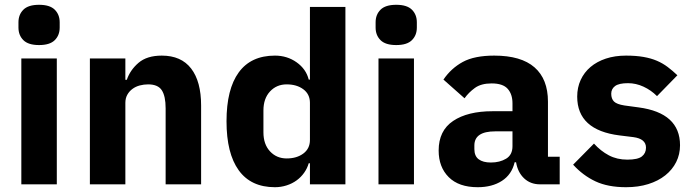

<svg xmlns="http://www.w3.org/2000/svg" viewBox="-20 -769 2889 801"><path d="M143 -581Q98 -581 77.5 -601.5Q57 -622 57 -654V-676Q57 -708 77.5 -728.5Q98 -749 143 -749Q188 -749 208.5 -728.5Q229 -708 229 -676V-654Q229 -622 208.5 -601.5Q188 -581 143 -581ZM69 -525H217V0H69Z M355 0V-525H503V-436H509Q523 -477 558 -507Q593 -537 655 -537Q736 -537 777.5 -483Q819 -429 819 -329V0H671V-317Q671 -368 655 -392.5Q639 -417 598 -417Q580 -417 563 -412.5Q546 -408 532.5 -398Q519 -388 511 -373.5Q503 -359 503 -340V0Z M1273 -88H1268Q1262 -67 1249 -48.5Q1236 -30 1217.5 -16.5Q1199 -3 1175.5 4.5Q1152 12 1127 12Q1027 12 976 -58.5Q925 -129 925 -263Q925 -397 976 -467Q1027 -537 1127 -537Q1178 -537 1217.5 -509Q1257 -481 1268 -437H1273V-740H1421V0H1273ZM1176 -108Q1218 -108 1245.5 -128.5Q1273 -149 1273 -185V-340Q1273 -376 1245.5 -396.5Q1218 -417 1176 -417Q1134 -417 1106.5 -387.5Q1079 -358 1079 -308V-217Q1079 -167 1106.5 -137.5Q1134 -108 1176 -108Z M1633 -581Q1588 -581 1567.5 -601.5Q1547 -622 1547 -654V-676Q1547 -708 1567.5 -728.5Q1588 -749 1633 -749Q1678 -749 1698.5 -728.5Q1719 -708 1719 -676V-654Q1719 -622 1698.5 -601.5Q1678 -581 1633 -581ZM1559 -525H1707V0H1559Z M2233 0Q2193 0 2166.5 -25Q2140 -50 2133 -92H2127Q2115 -41 2074 -14.5Q2033 12 1973 12Q1894 12 1852 -30Q1810 -72 1810 -141Q1810 -224 1870.5 -264.5Q1931 -305 2035 -305H2118V-338Q2118 -376 2098 -398.5Q2078 -421 2031 -421Q1987 -421 1961 -402Q1935 -383 1918 -359L1830 -437Q1862 -484 1910.5 -510.5Q1959 -537 2042 -537Q2154 -537 2210 -488Q2266 -439 2266 -345V-115H2315V0ZM2028 -91Q2065 -91 2091.5 -107Q2118 -123 2118 -159V-221H2046Q1959 -221 1959 -162V-147Q1959 -118 1977 -104.5Q1995 -91 2028 -91Z M2592 12Q2516 12 2464 -12.5Q2412 -37 2371 -82L2458 -170Q2486 -139 2520 -121Q2554 -103 2597 -103Q2641 -103 2658 -116.5Q2675 -130 2675 -153Q2675 -190 2622 -197L2565 -204Q2388 -226 2388 -366Q2388 -404 2402.5 -435.5Q2417 -467 2443.5 -489.5Q2470 -512 2507.5 -524.5Q2545 -537 2592 -537Q2633 -537 2664.5 -531.5Q2696 -526 2720.5 -515.5Q2745 -505 2765.5 -489.5Q2786 -474 2806 -455L2721 -368Q2696 -393 2664.5 -407.5Q2633 -422 2600 -422Q2562 -422 2546 -410Q2530 -398 2530 -378Q2530 -357 2541.5 -345.5Q2553 -334 2585 -329L2644 -321Q2817 -298 2817 -163Q2817 -125 2801 -93Q2785 -61 2755.5 -37.5Q2726 -14 2684.5 -1Q2643 12 2592 12Z"/></svg>

Font: IBM Plex Sans Thai
Style: Bold
Weight: 700
Designer: Mike Abbink, Paul van der Laan, Pieter van Rosmalen, Ben Mitchell, Mark Frömberg
Foundry: Bold Monday
Version: Version 1.2